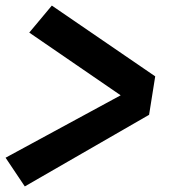

<svg xmlns="http://www.w3.org/2000/svg" viewBox="-23 -683 643 689"><path d="M66 -14 -3 -117 410 -341 82 -566 163 -663 534 -409 512 -271Z"/></svg>

Font: Iosevka SS04 Hv Ex Obl
Style: Regular
Weight: 900
Width: 7
Italic angle: -9°
Monospace: yes
Designer: Belleve Invis
Foundry: Belleve Invis
Version: Version 19.0.0; ttfautohint (v1.8.4)